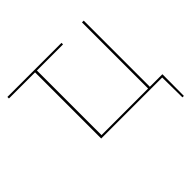

<svg xmlns="http://www.w3.org/2000/svg" viewBox="-193 -892 1320 1320"><g transform="rotate(-45 467.0 -231.5)"><path d="M895 195H881L879 0H286V-643H32V-658H558V-643H304V-15H757V-658H774V-15H896Z"/></g></svg>

Font: Ysabeau Infant Thin
Style: Regular
Weight: 200
Designer: Christian Thalmann (Catharsis Fonts)
Version: Version 0.003